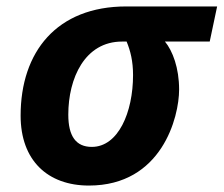

<svg xmlns="http://www.w3.org/2000/svg" viewBox="-20 -566 694 596"><path d="M44 -207C44 -68 128 10 256 10C482 10 536 -202 536 -288C536 -355 516 -408 492 -437H631L654 -546H372C156 -546 44 -405 44 -207ZM192 -210C192 -323 243 -437 359 -437H373C385 -408 393 -376 393 -333C393 -217 347 -110 265 -110C216 -110 192 -143 192 -210Z"/></svg>

Font: BC Sans
Style: Bold Italic
Weight: 700
Italic angle: -12°
Designer: Monotype Design Team
Province of B.C.
Foundry: Monotype Imaging Inc.
Version: Version 2.000;GOOG;noto-source:20170915:90ef993387c0